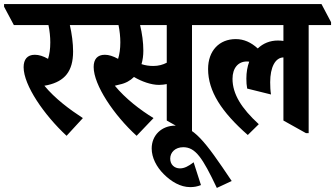

<svg xmlns="http://www.w3.org/2000/svg" viewBox="-82 -646 1646 943"><path d="M245 21 325 -66C259 -109 188 -162 136 -225C142 -226 147 -227 152 -228C235 -247 277 -295 277 -393C277 -434 271 -480 261 -523H406V-537L358 -626H-62V-613L-14 -523H156C162 -495 165 -464 165 -438C165 -405 161 -379 154 -357C131 -370 110 -377 89 -377C52 -377 34 -354 34 -316C34 -227 135 -81 245 21Z M589 21 672 -66C605 -107 534 -162 482 -225C489 -227 497 -229 506 -231C535 -237 558 -250 576 -268C613 -246 660 -229 699 -229C713 -229 726 -231 737 -233V-54L847 8H861V-523H971V-537L923 -626H282V-613L330 -523H500C506 -495 509 -464 509 -438C509 -406 505 -379 498 -357C474 -370 453 -377 433 -377C396 -377 378 -355 378 -317C378 -228 478 -80 589 21ZM622 -397C622 -438 616 -482 606 -523H737V-338C718 -328 696 -322 671 -322C650 -322 631 -325 613 -331C619 -351 622 -373 622 -397Z M852 273C872 273 887 270 905 263L869 151C843 171 823 181 802 181C775 181 754 163 754 133C754 102 779 77 818 77C878 77 913 129 983 277L1056 243C924 46 868 -29 779 -29C711 -29 663 19 663 83C663 129 687 174 722 209C759 246 804 273 852 273Z M1135 17 1189 -36C1104 -114 1060 -184 1060 -259C1060 -312 1088 -344 1130 -344C1134 -344 1138 -344 1142 -343C1133 -319 1128 -291 1128 -260C1128 -242 1129 -227 1132 -211L1249 -182C1246 -201 1245 -221 1245 -242C1245 -316 1270 -363 1310 -364V-54L1421 8H1434V-523H1544V-537L1497 -626H847V-613L895 -523H1310V-445C1302 -446 1293 -447 1283 -447C1244 -447 1210 -433 1184 -408C1151 -438 1116 -454 1076 -454C995 -454 940 -397 940 -307C940 -198 1006 -96 1135 17Z"/></svg>

Font: Noto Serif Devanagari ExtraCondensed ExtraBold
Style: Regular
Weight: 800
Width: 2
Designer: Universal Thirst, Indian Type Foundry and the Monotype Design Team
Foundry: Monotype Imaging Inc.
Version: Version 2.004